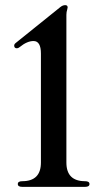

<svg xmlns="http://www.w3.org/2000/svg" viewBox="-20 -727 386 747"><path d="M35.2 -549.8Q35.2 -555.2 41.5 -560.1L214.4 -699.2Q224.1 -707 233.6 -707Q243.2 -707 243.2 -698.2Q243.2 -695.3 241.7 -690.9Q238.3 -680.2 238.3 -669.4V-94.7Q238.3 -22 311 -22Q328.1 -22 328.1 -11Q328.1 0 311 0H66.4Q49.3 0 49.3 -11Q49.3 -22 66.4 -22Q139.2 -22 139.2 -94.7V-518.6Q139.2 -567.4 110.4 -567.4Q85.4 -567.4 56.6 -543.9Q50.8 -539.1 45.9 -539.1Q35.2 -539.1 35.2 -549.8Z"/></svg>

Font: UnifrakturMaguntia19
Style: Book
Weight: 400
Designer: j. 'mach' wust, Gerrit Ansmann, Georg Duffner, based on a font by Peter Wiegel, original typeface by Carl Albert Fahrenw
Version: Version 2017-03-19